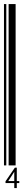

<svg xmlns="http://www.w3.org/2000/svg" viewBox="-20 -832 122 966"><path d="M0 0V-811.5H11.7V0ZM23.4 0V-811.5H58.6V0ZM51.8 88.9H7.8V80.1L54.7 11.7H64.5V79.1H77.1V88.9H64.5V114.3H51.8ZM51.8 79.1V32.2L21.5 79.1Z"/></svg>

Font: Libre Barcode EAN13 Text
Style: Regular
Weight: 400
Version: Version 1.008; ttfautohint (v1.8.3)